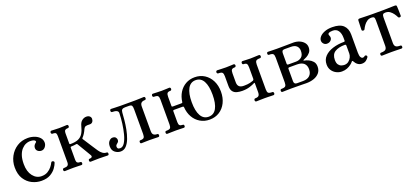

<svg xmlns="http://www.w3.org/2000/svg" viewBox="25 -1183 4212 1936"><g transform="rotate(-20 2131.0 -215.0)"><path d="M255 12Q203 12 155 -11.5Q107 -35 76 -83.5Q45 -132 45 -207Q45 -270 73.5 -323.5Q102 -377 152.5 -409.5Q203 -442 269 -442Q305 -442 338.5 -430Q372 -418 393.5 -395Q415 -372 415 -340Q415 -316 398.5 -295Q382 -274 357 -274Q336 -274 319.5 -287Q303 -300 303 -322Q303 -350 330 -370Q343 -379 330.5 -391.5Q318 -404 276 -404Q258 -404 235 -394.5Q212 -385 190.5 -362.5Q169 -340 155.5 -302Q142 -264 142 -207Q142 -127 179 -79.5Q216 -32 272 -32Q310 -32 337.5 -48.5Q365 -65 382.5 -87.5Q400 -110 407 -126Q414 -141 430 -134Q444 -128 439 -114Q431 -91 410 -61.5Q389 -32 351.5 -10Q314 12 255 12Z M509 0Q495 0 495 -16Q495 -32 509 -32Q539 -32 550.5 -42Q562 -52 562 -75V-354Q562 -377 556 -387Q550 -397 519 -397Q513 -397 509 -402Q505 -407 505 -413Q505 -420 509 -425Q513 -430 519 -430Q530 -430 554.5 -428.5Q579 -427 602 -427Q626 -427 650.5 -428.5Q675 -430 685 -430Q692 -430 695.5 -425Q699 -420 699 -413Q699 -407 695.5 -402Q692 -397 685 -397Q664 -397 654 -389Q644 -381 644 -352V-247Q644 -237 654 -237Q708 -237 740 -251.5Q772 -266 790 -296Q808 -326 819 -371Q828 -407 850 -424.5Q872 -442 898 -442Q920 -442 933 -430.5Q946 -419 946 -402Q946 -383 935 -369.5Q924 -356 903 -357Q875 -359 861 -354.5Q847 -350 839 -333Q829 -310 816 -289Q803 -268 789 -254Q783 -249 787 -242Q790 -238 800 -222Q810 -206 824.5 -184Q839 -162 853 -140Q867 -118 878 -102Q889 -86 892 -81Q907 -59 926 -45.5Q945 -32 967 -32Q981 -32 981 -16Q981 0 967 0Q957 0 928 -1Q899 -2 875 -2Q851 -2 823.5 -1Q796 0 786 0Q772 0 772 -16Q772 -32 786 -32Q803 -32 809.5 -40.5Q816 -49 810 -59Q807 -64 794.5 -85.5Q782 -107 765.5 -134.5Q749 -162 735.5 -184.5Q722 -207 719 -212Q715 -218 707 -216Q694 -214 681 -212.5Q668 -211 654 -211Q644 -211 644 -201V-77Q644 -48 654 -40Q664 -32 685 -32Q699 -32 699 -16Q699 0 685 0Q675 0 650.5 -1Q626 -2 602 -2Q586 -2 567 -1.5Q548 -1 532 -0.5Q516 0 509 0Z M1106 7Q1073 7 1045.5 -14.5Q1018 -36 1018 -78Q1018 -114 1036 -133.5Q1054 -153 1073 -153Q1096 -153 1106.5 -141Q1117 -129 1117 -114Q1117 -98 1108 -89.5Q1099 -81 1090 -73.5Q1081 -66 1081 -52Q1081 -42 1087 -34Q1093 -26 1112 -26Q1140 -26 1160.5 -58.5Q1181 -91 1194.5 -142.5Q1208 -194 1215.5 -252Q1223 -310 1224 -362Q1225 -397 1159 -397Q1153 -397 1149.5 -402Q1146 -407 1146 -413Q1146 -420 1149.5 -425Q1153 -430 1159 -430Q1170 -430 1198 -428.5Q1226 -427 1254 -427H1417Q1441 -427 1470.5 -428.5Q1500 -430 1510 -430Q1517 -430 1520.5 -425Q1524 -420 1524 -413Q1524 -407 1520.5 -402Q1517 -397 1510 -397Q1486 -397 1472.5 -386Q1459 -375 1459 -346V-83Q1459 -54 1472.5 -43Q1486 -32 1510 -32Q1524 -32 1524 -16Q1524 0 1510 0Q1500 0 1470.5 -1Q1441 -2 1417 -2Q1394 -2 1368 -1Q1342 0 1331 0Q1317 0 1317 -16Q1317 -32 1331 -32Q1359 -32 1368 -43Q1377 -54 1377 -81V-348Q1377 -375 1370.5 -386Q1364 -397 1338 -397H1298Q1276 -397 1265.5 -388Q1255 -379 1254 -357Q1252 -324 1247.5 -277.5Q1243 -231 1233.5 -181.5Q1224 -132 1208 -89.5Q1192 -47 1167 -20Q1142 7 1106 7Z M2059 12Q2003 12 1958.5 -14.5Q1914 -41 1887.5 -87.5Q1861 -134 1857 -195Q1856 -204 1845 -204H1754Q1742 -204 1742 -194V-75Q1742 -50 1752 -41Q1762 -32 1784 -32Q1798 -32 1798 -16Q1798 0 1784 0Q1774 0 1749.5 -1Q1725 -2 1701 -2Q1677 -2 1647.5 -1Q1618 0 1608 0Q1594 0 1594 -16Q1594 -32 1608 -32Q1642 -32 1651 -43Q1660 -54 1660 -81V-348Q1660 -375 1651 -386Q1642 -397 1608 -397Q1601 -397 1597.5 -402Q1594 -407 1594 -413Q1594 -420 1597.5 -425Q1601 -430 1608 -430Q1618 -430 1647.5 -428.5Q1677 -427 1701 -427Q1725 -427 1749.5 -428.5Q1774 -430 1784 -430Q1791 -430 1794.5 -425Q1798 -420 1798 -413Q1798 -407 1794.5 -402Q1791 -397 1784 -397Q1759 -397 1750.5 -386Q1742 -375 1742 -346V-249Q1742 -240 1754 -240H1846Q1857 -240 1858 -249Q1865 -306 1892 -349.5Q1919 -393 1962 -417.5Q2005 -442 2059 -442Q2119 -442 2164.5 -412.5Q2210 -383 2235.5 -332Q2261 -281 2261 -215Q2261 -149 2235.5 -97.5Q2210 -46 2164.5 -17Q2119 12 2059 12ZM2059 -19Q2115 -19 2143 -70Q2171 -121 2171 -215Q2171 -309 2143 -360Q2115 -411 2059 -411Q2004 -411 1975.5 -360Q1947 -309 1947 -215Q1947 -121 1975.5 -70Q2004 -19 2059 -19Z M2563 0Q2556 0 2552.5 -5Q2549 -10 2549 -16Q2549 -23 2552.5 -28Q2556 -33 2563 -33Q2589 -33 2600 -43.5Q2611 -54 2611 -83V-176Q2611 -186 2602 -181Q2584 -171 2549 -159.5Q2514 -148 2467 -148Q2436 -148 2409.5 -155Q2383 -162 2367 -182.5Q2351 -203 2351 -243V-347Q2351 -374 2342 -385.5Q2333 -397 2298 -397Q2292 -397 2288 -402Q2284 -407 2284 -413Q2284 -420 2288 -425Q2292 -430 2298 -430Q2309 -430 2338.5 -428.5Q2368 -427 2392 -427Q2416 -427 2440.5 -428.5Q2465 -430 2475 -430Q2481 -430 2485 -425Q2489 -420 2489 -413Q2489 -407 2485 -402Q2481 -397 2475 -397Q2450 -397 2441.5 -386.5Q2433 -376 2433 -347V-251Q2433 -221 2449 -206Q2465 -191 2500 -191Q2541 -191 2566.5 -197.5Q2592 -204 2601 -208Q2611 -213 2611 -224V-346Q2611 -375 2603 -386Q2595 -397 2570 -397Q2563 -397 2559.5 -402Q2556 -407 2556 -413Q2556 -420 2559.5 -425Q2563 -430 2570 -430Q2580 -430 2604.5 -428.5Q2629 -427 2653 -427Q2669 -427 2688 -428Q2707 -429 2723.5 -429.5Q2740 -430 2746 -430Q2753 -430 2756.5 -425Q2760 -420 2760 -413Q2760 -407 2756.5 -402Q2753 -397 2746 -397Q2712 -397 2702.5 -386Q2693 -375 2693 -348V-82Q2693 -54 2702.5 -43.5Q2712 -33 2746 -33Q2753 -33 2756.5 -28Q2760 -23 2760 -16Q2760 -10 2756.5 -5Q2753 0 2746 0Q2740 0 2723.5 -0.5Q2707 -1 2688 -1.5Q2669 -2 2653 -2Q2629 -2 2601.5 -1Q2574 0 2563 0Z M2844 0Q2830 0 2830 -16Q2830 -32 2844 -32Q2879 -32 2888 -44Q2897 -56 2897 -83V-347Q2897 -375 2888 -386.5Q2879 -398 2844 -398Q2830 -398 2830 -414Q2830 -430 2844 -430Q2855 -430 2885 -429Q2915 -428 2938 -428Q3001 -428 3052 -429Q3103 -430 3116 -430Q3149 -430 3178.5 -418Q3208 -406 3226.5 -384Q3245 -362 3245 -333Q3245 -300 3227.5 -279Q3210 -258 3189 -247Q3168 -236 3155 -231Q3150 -230 3150 -226.5Q3150 -223 3155 -222Q3176 -219 3201 -207.5Q3226 -196 3244.5 -175Q3263 -154 3263 -119Q3263 -78 3240 -51.5Q3217 -25 3180.5 -12.5Q3144 0 3101 0Q3088 0 3050.5 -1Q3013 -2 2938 -2Q2914 -2 2884.5 -1Q2855 0 2844 0ZM3010 -32H3075Q3122 -32 3147.5 -56Q3173 -80 3173 -124Q3173 -165 3148.5 -187.5Q3124 -210 3074 -210H2993Q2979 -210 2979 -197V-65Q2979 -32 3010 -32ZM2993 -240H3075Q3109 -240 3134 -259.5Q3159 -279 3159 -326Q3159 -359 3138.5 -378.5Q3118 -398 3077 -398H3010Q2993 -398 2986 -390Q2979 -382 2979 -364V-253Q2979 -240 2993 -240Z M3478 12Q3446 12 3417.5 -3Q3389 -18 3372 -44.5Q3355 -71 3355 -106Q3355 -158 3388 -192.5Q3421 -227 3476.5 -244.5Q3532 -262 3598 -262Q3608 -262 3608 -272V-300Q3608 -350 3588 -378.5Q3568 -407 3530 -407Q3500 -407 3486 -399Q3472 -391 3481 -372Q3494 -344 3477.5 -323.5Q3461 -303 3432 -303Q3411 -303 3397 -318Q3383 -333 3383 -352Q3383 -374 3401 -394.5Q3419 -415 3453.5 -428.5Q3488 -442 3535 -442Q3617 -442 3654.5 -406Q3692 -370 3692 -306V-112Q3692 -78 3701 -62.5Q3710 -47 3723 -47Q3735 -47 3743 -55Q3753 -64 3765 -54Q3773 -46 3766 -34Q3756 -19 3739 -6Q3722 7 3694 7Q3670 7 3650.5 -7Q3631 -21 3618 -46Q3612 -58 3603 -47Q3595 -36 3577 -22Q3559 -8 3534 2Q3509 12 3478 12ZM3523 -42Q3550 -42 3569 -57Q3588 -72 3598 -93Q3608 -114 3608 -133V-217Q3608 -231 3595 -231Q3528 -231 3488.5 -206Q3449 -181 3449 -122Q3449 -87 3462.5 -69.5Q3476 -52 3493.5 -47Q3511 -42 3523 -42Z M3913 0Q3899 0 3899 -16Q3899 -32 3913 -32Q3949 -32 3962 -44Q3975 -56 3975 -83V-357Q3975 -380 3968 -388.5Q3961 -397 3941 -397Q3913 -397 3893 -383Q3873 -369 3859 -349.5Q3845 -330 3836 -311Q3832 -301 3818.5 -302.5Q3805 -304 3805 -316Q3805 -321 3805.5 -340.5Q3806 -360 3807 -381.5Q3808 -403 3808 -412Q3808 -423 3813 -426.5Q3818 -430 3828 -430Q3830 -430 3845.5 -429.5Q3861 -429 3882 -428.5Q3903 -428 3923.5 -427.5Q3944 -427 3955 -427H4077Q4097 -427 4126 -428Q4155 -429 4178 -429.5Q4201 -430 4203 -430Q4214 -430 4218.5 -426.5Q4223 -423 4223 -412Q4224 -403 4224.5 -381.5Q4225 -360 4225.5 -340.5Q4226 -321 4226 -316Q4226 -304 4213 -302.5Q4200 -301 4195 -311Q4186 -330 4172 -349.5Q4158 -369 4138.5 -383Q4119 -397 4091 -397Q4071 -397 4064 -388.5Q4057 -380 4057 -357V-83Q4057 -56 4070 -44Q4083 -32 4119 -32Q4133 -32 4133 -16Q4133 0 4119 0Q4112 0 4093.5 -0.5Q4075 -1 4053.5 -1.5Q4032 -2 4016 -2Q4000 -2 3978.5 -1.5Q3957 -1 3938.5 -0.5Q3920 0 3913 0Z"/></g></svg>

Font: Zen Old Mincho
Style: Regular
Weight: 400
Designer: Yoshimichi Ohira
Foundry: Positype
Version: Version 1.001